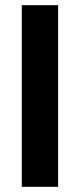

<svg xmlns="http://www.w3.org/2000/svg" viewBox="-20 -720 308 740"><path d="M64 -700H204V0H64Z"/></svg>

Font: Lopes Sans
Style: Bold
Weight: 700
Designer: Gabriel Lam, Diego Maldonado
Foundry: TypeRant, Foresti Design
Version: Version 4.000